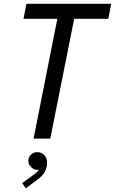

<svg xmlns="http://www.w3.org/2000/svg" viewBox="-20 -740 614 1025"><path d="M286.1 -639.6H105.5L121.1 -719.7H573.7L558.1 -639.6H376L248.5 0H159.2ZM98.1 237.3 151.4 199.2Q165 189.5 173.8 181.9Q182.6 174.3 188 165.5Q183.6 167 178.2 167Q167 167 156.2 160.4Q145.5 153.8 138.4 142.6Q131.3 131.3 131.3 118.2Q131.3 99.6 145 85.9Q158.7 72.3 179.2 72.3Q200.7 72.3 216.1 87.6Q231.4 103 231.4 129.9Q231.4 184.1 174.3 223.1L118.2 265.1Z"/></svg>

Font: Reddit Sans Chocolate
Style: Italic
Weight: 400
Italic angle: -11.25°
Designer: Stephen Hutchings
Version: Version 1.013